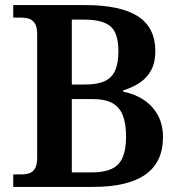

<svg xmlns="http://www.w3.org/2000/svg" viewBox="-20 -734 705 754"><path d="M32 0V-49H62Q80 -49 94.5 -53.5Q109 -58 117.5 -72.5Q126 -87 126 -116V-600Q126 -628 117 -642Q108 -656 93.5 -660.5Q79 -665 62 -665H32V-714H315Q453 -714 521.5 -670Q590 -626 590 -533Q590 -489 574 -459Q558 -429 530 -410Q502 -391 464 -379V-374Q510 -365 545 -341.5Q580 -318 600 -281.5Q620 -245 620 -195Q620 -97 551 -48.5Q482 0 345 0ZM340 -57Q414 -57 444.5 -89Q475 -121 475 -198Q475 -248 462.5 -280.5Q450 -313 421.5 -329Q393 -345 342 -345H262V-57ZM312 -402Q363 -402 391.5 -415.5Q420 -429 432.5 -458Q445 -487 445 -533Q445 -603 414.5 -630Q384 -657 310 -657H262V-402Z"/></svg>

Font: Noto Serif Bengali SemiBold
Style: Regular
Weight: 600
Version: Version 2.003